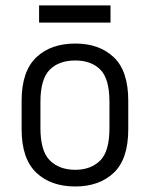

<svg xmlns="http://www.w3.org/2000/svg" viewBox="-20 -672 545 698"><path d="M112.3 -43.9Q58.6 -94.7 58.6 -202.1V-305.7Q58.6 -413.1 112.3 -463.9Q165 -513.7 253.9 -513.7Q340.8 -513.7 393.6 -463.9Q446.3 -414.1 446.3 -305.7V-202.1Q446.3 -93.8 393.6 -43.9Q340.8 5.9 253.9 5.9Q165 5.9 112.3 -43.9ZM344.7 -88.9Q377.9 -122.1 377.9 -206.1V-301.8Q377.9 -385.7 344.7 -418.9Q311.5 -452.1 253.9 -452.1Q194.3 -452.1 161.1 -418.9Q127 -384.8 127 -301.8V-206.1Q127 -123 161.1 -88.9Q195.3 -54.7 253.9 -54.7Q310.5 -54.7 344.7 -88.9ZM122.1 -652.3H381.8V-589.8H122.1Z"/></svg>

Font: Dinish
Style: Regular
Weight: 400
Designer: Bert Driehuis
Foundry: Playbeing
Version: Version 3.006; git-39231f3c-release